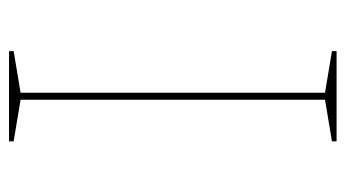

<svg xmlns="http://www.w3.org/2000/svg" viewBox="-186 -562 748 415"><g transform="rotate(-90 187.5 -354.0)"><path d="M285 -708V-698L195 -683V-25L285 -10V0H90V-10L180 -25V-683L90 -698V-708Z"/></g></svg>

Font: Kalnia SemiExpanded Thin
Style: Regular
Weight: 250
Width: 6
Designer: Frida Medrano
Foundry: Frida Medrano
Version: Version 1.105